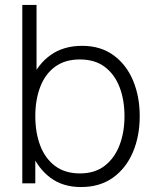

<svg xmlns="http://www.w3.org/2000/svg" viewBox="-20 -740 624 775"><path d="M306.5 15Q233.5 15 183 -23Q132.5 -61 106 -125.5Q79.5 -190 79.5 -271Q79.5 -352.5 106 -416.8Q132.5 -481 184.5 -518Q236.5 -555 312 -555Q385.5 -555 437.5 -517.5Q489.5 -480 516.8 -415.5Q544 -351 544 -271Q544 -190 516.2 -125.2Q488.5 -60.5 435.8 -22.8Q383 15 306.5 15ZM70 0V-720H127.5V-416H122.5V0ZM303 -40Q362.5 -40 402.2 -70.5Q442 -101 462.2 -153.2Q482.5 -205.5 482.5 -271Q482.5 -336 462.8 -387.8Q443 -439.5 403.2 -469.8Q363.5 -500 302 -500Q242.5 -500 202.5 -470.8Q162.5 -441.5 142.5 -389.5Q122.5 -337.5 122.5 -271Q122.5 -205 142.2 -152.8Q162 -100.5 202.2 -70.2Q242.5 -40 303 -40Z"/></svg>

Font: Manrope ExtraLight Light
Style: Regular
Weight: 300
Version: Version 4.504